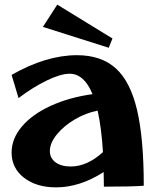

<svg xmlns="http://www.w3.org/2000/svg" viewBox="-20 -803 670 828"><path d="M427 -61Q324 5 222 5Q137 5 83.5 -36.5Q30 -78 30 -145Q30 -205 74.5 -257.5Q119 -310 198.5 -346.5Q278 -383 379 -397Q343 -485 280 -485Q242 -485 182 -456Q122 -427 60 -380L30 -480Q179 -565 312 -565Q416 -565 479 -508.5Q542 -452 571 -329Q600 -206 600 -2Q548 2 428 2ZM285 -85Q356 -85 424 -147Q418 -249 401 -326Q350 -316 302.5 -288Q255 -260 225 -223Q195 -186 195 -152Q195 -121 219.5 -103Q244 -85 285 -85ZM165 -687 227 -783 465 -637 449 -597Z"/></svg>

Font: Otomanopee One
Style: Regular
Weight: 400
Designer: Das Ende der Wildnis
Foundry: Gutenberg Labo
Version: Version 3.005